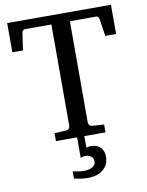

<svg xmlns="http://www.w3.org/2000/svg" viewBox="-96 -739 792 1033"><g transform="rotate(-10 299.5 -223.0)"><path d="M414.6 129.9Q414.6 153.3 405.8 170.9Q397 188.5 381.6 200.7Q366.2 212.9 345 219Q323.7 225.1 298.3 225.1Q285.2 225.1 272.2 223.6Q259.3 222.2 248.5 220.2Q235.8 218.3 224.6 214.8V175.8Q234.9 178.2 245.6 180.2Q254.9 181.6 265.4 182.9Q275.9 184.1 285.6 184.1Q297.4 184.1 308.8 181.9Q320.3 179.7 329.3 175Q338.4 170.4 344 162.6Q349.6 154.8 349.6 143.1Q349.6 124.5 336.4 115.2Q323.2 106 302.7 106Q298.8 106 294.9 106.9Q291 107.9 287.6 108.9L279.8 111.8V0H164.1V-43L228 -46.9Q238.8 -47.9 243.9 -54.7Q249 -61.5 249 -68.8V-622.1H105Q98.1 -622.1 93.5 -617.4Q88.9 -612.8 87.9 -605L74.2 -511.2H16.1V-670.9H583V-511.2H523.9L509.8 -605Q508.3 -612.8 504.2 -617.4Q500 -622.1 493.2 -622.1H350.1V-68.8Q350.1 -61.5 355.2 -54.7Q360.4 -47.9 371.1 -46.9L435.1 -43V0H319.3V63Q324.7 62 329.6 60.5Q334.5 59.1 342.8 59.1Q357.9 59.1 370.8 63Q383.8 66.9 393.6 75.4Q403.3 84 408.9 97.4Q414.6 110.8 414.6 129.9Z"/></g></svg>

Font: Charis SIL
Style: Regular
Weight: 400
Foundry: SIL International
Version: Version 4.112